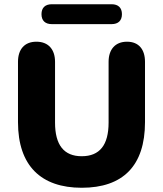

<svg xmlns="http://www.w3.org/2000/svg" viewBox="-20 -876 770 907"><path d="M366 11C561 11 665 -93 665 -299V-584C665 -642 636 -679 580 -679C524 -679 493 -642 493 -584V-297C493 -191 451 -138 366 -138C282 -138 240 -191 240 -297V-584C240 -642 209 -679 152 -679C95 -679 65 -642 65 -584V-299C65 -93 174 11 366 11ZM225 -762H507C539 -762 556 -779 556 -809C556 -839 539 -856 507 -856H225C193 -856 176 -839 176 -809C176 -779 193 -762 225 -762Z"/></svg>

Font: SN Pro Heavy
Style: Regular
Weight: 800
Designer: Tobias Whetton
Foundry: Supernotes
Version: Version 1.001;Glyphs 3.2 (3249)